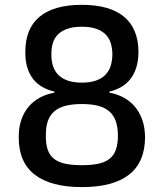

<svg xmlns="http://www.w3.org/2000/svg" viewBox="-20 -757 671 787"><path d="M56.8 -193.9Q56.5 -235.1 67.6 -266.7Q78.8 -298.3 98.5 -321Q118.3 -343.8 145.2 -357.8Q172.2 -371.8 203.1 -377.1V-381.4Q176.1 -387.8 153.9 -400.4Q131.7 -413 116.1 -432.7Q100.5 -452.4 92 -479.9Q83.5 -507.5 83.8 -543.3Q83.5 -639.9 142.4 -688.6Q201.3 -737.2 315.7 -737.2Q429 -737.2 488.1 -688.6Q547.2 -639.9 547.6 -543.3Q547.2 -507.5 538.5 -479.9Q529.8 -452.4 514.2 -432.7Q498.6 -413 476.7 -400.4Q454.9 -387.8 428.3 -381.4V-377.1Q458.8 -371.8 485.4 -357.8Q512.1 -343.8 531.8 -321Q551.5 -298.3 562.9 -266.7Q574.2 -235.1 574.6 -193.9Q573.9 -91.6 508.5 -40.8Q443.2 9.9 315.7 9.9Q187.9 9.9 122.2 -41.2Q56.5 -92.3 56.8 -193.9ZM315.7 -79.9Q356.2 -79.9 384.1 -86.1Q411.9 -92.3 429.5 -106.5Q447.1 -120.7 455.1 -143.8Q463.1 -166.9 463.4 -201Q463.1 -236.2 454.4 -260.7Q445.7 -285.2 427.6 -300.8Q409.4 -316.4 381.7 -323.5Q354 -330.6 315.7 -330.6Q277 -330.6 248.9 -323.5Q220.9 -316.4 202.8 -300.8Q184.7 -285.2 176.1 -260.7Q167.6 -236.2 168 -201Q167.6 -166.9 175.4 -143.8Q183.2 -120.7 200.8 -106.5Q218.4 -92.3 246.6 -86.1Q274.9 -79.9 315.7 -79.9ZM315.7 -418.3Q349.4 -418.3 373.2 -426.7Q397 -435 411.9 -450.3Q426.8 -465.6 433.6 -486.9Q440.3 -508.2 440.7 -534.1Q440.3 -559.7 433.8 -580.6Q427.2 -601.6 412.3 -616.3Q397.4 -631 373.8 -639.2Q350.1 -647.4 315.7 -647.4Q280.9 -647.4 256.9 -639.2Q233 -631 218 -616.3Q203.1 -601.6 196.7 -580.6Q190.3 -559.7 190.7 -534.1Q190.3 -508.2 197.1 -486.9Q203.8 -465.6 218.8 -450.3Q233.7 -435 257.6 -426.7Q281.6 -418.3 315.7 -418.3Z"/></svg>

Font: Cannonade Med
Style: Regular
Weight: 500
Designer: Rasmus Andersson
Foundry: rsms
Version: Version 3.012;git-f93a4a705